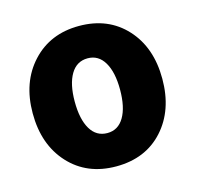

<svg xmlns="http://www.w3.org/2000/svg" viewBox="-88 -642 776 757"><g transform="rotate(-15 299.5 -263.5)"><path d="M297 23Q178 23 105 -56.5Q32 -136 32 -264Q32 -391 105.5 -470.5Q179 -550 297 -550Q416 -550 488.5 -471Q561 -392 561 -264Q561 -136 489 -56.5Q417 23 297 23ZM389 -266Q389 -337 365 -377.5Q341 -418 297 -418Q252 -418 228 -377.5Q204 -337 204 -266Q204 -194 228 -153.5Q252 -113 297 -113Q341 -113 365 -153.5Q389 -194 389 -266Z"/></g></svg>

Font: Repo
Style: ExtraBold
Weight: 800
Designer: Stefan Peev
Foundry: Context Ltd
Version: Version 001.000